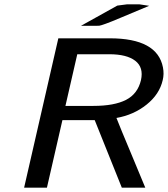

<svg xmlns="http://www.w3.org/2000/svg" viewBox="-20 -873 780 892"><path d="M356 -753 525 -847 571 -853H599H627L673 -846L544 -792Q497 -772 472 -763Q447 -754 441 -753.5Q435 -753 421 -753ZM92 -1 251 -695H490Q711 -695 737 -560Q743 -529 736 -501Q721 -435 661 -387Q601 -339 521 -325Q538 -281 591 -155Q644 -29 655 -1H546L420 -315H270L198 -1ZM284 -381H414Q511 -381 565.5 -409Q620 -437 635 -501Q648 -560 608.5 -590.5Q569 -621 488 -621H339Z"/></svg>

Font: Coval
Style: Italic
Weight: 400
Foundry: Context Ltd
Version: Version 001.000